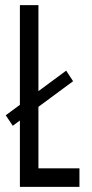

<svg xmlns="http://www.w3.org/2000/svg" viewBox="-20 -726 356 746"><path d="M2.3 -278.1 237.1 -451.5 264 -410.5 29.6 -237.3ZM57.3 -706H129.3V-72H288.7V0H57.3Z"/></svg>

Font: Lineal Thin
Style: Regular
Weight: 200
Designer: Created by Frank Adebiaye with contributions from Anton Moglia & Ariel Martín Pérez
Created by Frank ADEBIAYE with FontF
Foundry: Velvetyne Type Foundry
Version: Version 2.000;Glyphs 3.2 (3227)